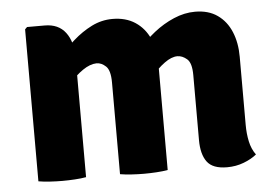

<svg xmlns="http://www.w3.org/2000/svg" viewBox="-43 -564 893 628"><g transform="rotate(-5 404.0 -250.0)"><path d="M124.5 -506Q169.5 -506 192.8 -475.2Q216 -444.5 216 -392.5V0Q199.5 3 178.8 4.2Q158 5.5 138 5.5Q118.5 5.5 97.8 4.2Q77 3 59.5 0V-499L66.5 -506ZM327.5 -301Q327.5 -341 313 -354.5Q298.5 -368 282.5 -368Q261 -367.5 237 -351Q213 -334.5 193.5 -310.8Q174 -287 165.5 -263.5V-398.5Q189 -425 217.5 -450.2Q246 -475.5 278.5 -491.8Q311 -508 347 -508Q390.5 -508 421.2 -487.8Q452 -467.5 468 -432Q484 -396.5 484 -350.5V0Q467.5 3 446.8 4.2Q426 5.5 406 5.5Q386.5 5.5 365.8 4.2Q345 3 327.5 0ZM594.5 -302Q594.5 -342 579.2 -355Q564 -368 548 -368Q528.5 -368 505.5 -351.2Q482.5 -334.5 462 -309.2Q441.5 -284 429.5 -258V-402.5Q452 -429.5 482.5 -453.8Q513 -478 548 -493Q583 -508 618 -508Q662 -508 691.5 -487.2Q721 -466.5 736 -430.5Q751 -394.5 751 -348.5V-125Q751 -96 756.5 -70.2Q762 -44.5 776 -25.5Q759 -11.5 733.5 -1.8Q708 8 678.5 8Q631.5 8 613 -17Q594.5 -42 594.5 -88.5Z"/></g></svg>

Font: Signika Light
Style: Bold
Weight: 700
Version: Version 2.003;gftools[0.9.32]